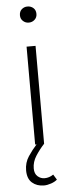

<svg xmlns="http://www.w3.org/2000/svg" viewBox="-59 -705 348 938"><g transform="rotate(-5 114.5 -236.0)"><path d="M118 203Q83 203 60 183Q37 163 37 122Q37 84 57 54Q77 24 99 0H92V-480H136V0Q112 26 93.5 55Q75 84 75 116Q75 142 90 155Q105 168 124 168Q147 168 167 154L183 180Q172 190 153 196.5Q134 203 118 203ZM113 -596Q97 -596 85 -607Q73 -618 73 -635Q73 -654 85 -664.5Q97 -675 113 -675Q130 -675 142 -664.5Q154 -654 154 -635Q154 -618 142 -607Q130 -596 113 -596Z"/></g></svg>

Font: hySource Sans Pro Light
Style: Regular
Weight: 300
Designer: Paul D. Hunt
Foundry: Adobe Systems Incorporated
Version: Version 2.021;PS 2.000;hotconv 1.0.86;makeotf.lib2.5.63406